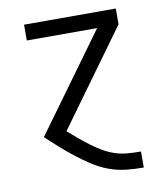

<svg xmlns="http://www.w3.org/2000/svg" viewBox="-82 -590 765 874"><g transform="rotate(-10 300.0 -152.5)"><path d="M511 215Q470 215 429.5 210.5Q389 206 350.5 191.5Q312 177 277.5 154.5Q243 132 211 107Q179 82 148.5 55Q118 28 88 0L413 -447H88V-520H512V-447L194 -9Q216 11 239.5 30.5Q263 50 287 68Q311 86 337 101.5Q363 117 391.5 126.5Q420 136 450.5 138.5Q481 141 511 141H512V215Z"/></g></svg>

Font: Nova
Style: Regular
Weight: 400
Monospace: yes
Designer: Belleve Invis
Foundry: Belleve Invis
Version: Version 24.1.4; ttfautohint (v1.8.4)